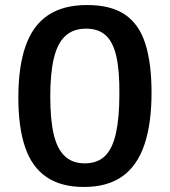

<svg xmlns="http://www.w3.org/2000/svg" viewBox="-20 -733 677 764"><path d="M314 11Q223 11 165 -28.5Q107 -68 80 -147Q53 -226 53 -345Q53 -467 81.5 -549Q110 -631 170.5 -672Q231 -713 327 -713Q422 -713 478 -674.5Q534 -636 558.5 -558.5Q583 -481 583 -364Q583 -241 554.5 -157Q526 -73 466.5 -31Q407 11 314 11ZM317 -83Q368 -83 398 -112.5Q428 -142 441.5 -203.5Q455 -265 455 -357Q456 -451 443 -508.5Q430 -566 400.5 -592.5Q371 -619 323 -619Q271 -619 239.5 -589.5Q208 -560 194 -500Q180 -440 180 -349Q180 -258 193.5 -199.5Q207 -141 237.5 -112Q268 -83 317 -83Z"/></svg>

Font: Bitter Thin SemiBold
Style: Regular
Weight: 600
Version: Version 2.002